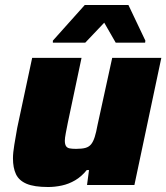

<svg xmlns="http://www.w3.org/2000/svg" viewBox="-20 -742 667 770"><path d="M173 8Q117 8 86.5 -5Q56 -18 44 -43.5Q32 -69 32 -107Q32 -129 37.5 -162Q43 -195 49 -229L109 -510H307L252 -250Q248 -230 244 -209Q240 -188 240 -178Q240 -164 244.5 -156.5Q249 -149 259 -147Q269 -145 285 -145Q309 -145 323 -149Q337 -153 345.5 -163.5Q354 -174 360 -193Q366 -212 371 -240L430 -510H627L519 0H329L337 -60H328Q307 -34 281.5 -19Q256 -4 228 2Q200 8 173 8ZM192 -571V-579L320 -722H495L563 -579L562 -571H444L398 -651L322 -571Z"/></svg>

Font: Saira SemiExpanded ExtraBold
Style: Italic
Weight: 800
Width: 6
Italic angle: -12°
Designer: Hector Gatti with collaboration of the Omnibus-Type team
Foundry: Omnibus-Type
Version: Version 1.101